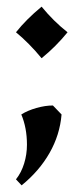

<svg xmlns="http://www.w3.org/2000/svg" viewBox="-20 -438 250 577"><path d="M28 101Q44 81 52.5 53.5Q61 26 61 -3Q61 -54 44 -94Q63 -106 89.5 -113.5Q116 -121 139 -121L165 -94Q160 -33 129 21.5Q98 76 45 119ZM28 -341Q59 -380 105 -418Q141 -374 183 -341Q148 -298 105 -263Q68 -308 28 -341Z"/></svg>

Font: Mirza Medium
Style: Regular
Weight: 500
Designer: Arabic design by Kourosh Beigpour, Latin design by Eduardo Tunni, engineering by Lasse Fister
Version: Version 1.0010g